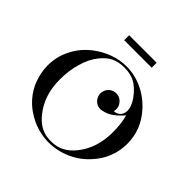

<svg xmlns="http://www.w3.org/2000/svg" viewBox="-211 -1026 1233 1233"><g transform="rotate(45 405.5 -409.5)"><path d="M47 -328Q47 -411 83 -480Q117 -550 185 -603Q237 -642 293 -662Q351 -683 411 -683Q485 -683 556 -650Q626 -617 679 -557Q765 -461 765 -334Q765 -271 743 -214Q721 -156 677 -108Q626 -49 553 -16Q479 17 402 17Q326 17 253 -15Q218 -31 187.5 -53Q157 -75 131 -104Q89 -152 69 -208Q47 -269 47 -328ZM166 -321Q166 -178 243 -82Q278 -38 316 -19Q353 1 406 1Q459 1 496 -19Q536 -39 570 -82Q647 -178 647 -323Q647 -359 643 -393Q639 -427 630 -459Q607 -430 574 -404.5Q541 -379 499 -371Q479 -367 460.5 -373.5Q442 -380 429 -397Q410 -421 414 -450.5Q418 -480 441 -499Q465 -517 494.5 -513.5Q524 -510 542 -486Q565 -457 555 -422Q577 -422 593 -434.5Q609 -447 614 -470Q619 -494 609 -521Q599 -548 581 -573Q563 -598 540.5 -618.5Q518 -639 497 -649Q459 -668 406 -668Q353 -668 316 -650Q280 -633 246 -591Q206 -542 187 -472Q176 -437 171 -399.5Q166 -362 166 -321ZM280 -836H530V-791H280Z"/></g></svg>

Font: Wachinanga
Style: Regular
Weight: 400
Designer: deFharo
Foundry: deFharo
Version: Wachinanga: Version 2.001 2013